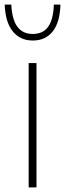

<svg xmlns="http://www.w3.org/2000/svg" viewBox="-46 -814 282 834"><path d="M78.5 0V-540H112.5V0ZM-25.5 -794H3Q6.5 -728.5 29.8 -697.5Q53 -666.5 96.5 -666.5Q140.5 -666.5 163 -697.5Q185.5 -728.5 188 -794H216.5Q214.5 -717.5 183.2 -677.8Q152 -638 96.5 -638Q41 -638 9 -678.2Q-23 -718.5 -25.5 -794Z"/></svg>

Font: Encode Sans Semi Condensed Thin
Style: Regular
Weight: 250
Width: 4
Designer: Multiple Designers
Foundry: Impallari Type
Version: Version 2.000